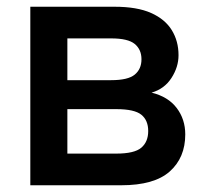

<svg xmlns="http://www.w3.org/2000/svg" viewBox="-20 -550 610 570"><path d="M70 0V-530H320Q387 -530 428.5 -511.5Q470 -493 490 -460.5Q510 -428 510 -386Q510 -351 489 -318.5Q468 -286 430 -275Q479 -263 504.5 -229.5Q530 -196 530 -151Q530 -82 484 -41Q438 0 340 0ZM180 -94H325Q379 -94 399.5 -111.5Q420 -129 420 -161Q420 -193 399.5 -209.5Q379 -226 325 -226H180ZM180 -312H310Q360 -312 380 -328.5Q400 -345 400 -374Q400 -403 380 -419.5Q360 -436 310 -436H180Z"/></svg>

Font: Golos Text Medium
Style: Regular
Weight: 500
Designer: A.Korolkova, Vitaly Kuzmin
Foundry: ParaType Ltd
Version: Version 2.004